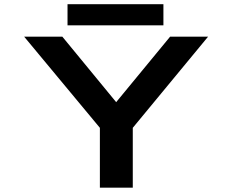

<svg xmlns="http://www.w3.org/2000/svg" viewBox="-20 -870 1090 890"><path d="M293 -850.5H737.5V-752.5H293ZM443 0V-277.5L92 -700H269L518.5 -396.5L768.5 -700H944.5L595.5 -277.5V0Z"/></svg>

Font: League Mono Extended SemiBold
Style: Regular
Weight: 600
Width: 9
Designer: Tyler Finck
Foundry: The League of Moveable Type / Tyler Finck
Version: Version 2.210